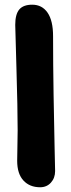

<svg xmlns="http://www.w3.org/2000/svg" viewBox="-20 -831 302 818"><path d="M150.9 -33.2Q106.4 -33.2 79.8 -62Q53.2 -90.8 53.2 -146Q53.2 -166 54.2 -209Q55.2 -252 55.2 -274.9Q55.2 -367.7 50 -542.5Q44.9 -717.3 44.9 -725.1Q44.9 -770.5 62.3 -790.8Q79.6 -811 117.2 -811Q159.2 -811 182.6 -777.1Q206.1 -743.2 206.1 -676.8Q206.1 -560.1 208.3 -426.8Q210.4 -293.5 212.6 -203.4Q214.8 -113.3 214.8 -102.1Q214.8 -72.8 197 -53Q179.2 -33.2 150.9 -33.2Z"/></svg>

Font: Shantell Sans Bouncy
Style: Bold
Weight: 700
Designer: Stephen Nixon, Anya Danilova, Shantell Martin
Foundry: Arrow Type
Version: Version 1.006;[9816181b4]